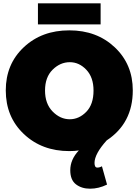

<svg xmlns="http://www.w3.org/2000/svg" viewBox="-20 -900 840 1164"><path d="M526 244Q475 244 440.5 217.5Q406 191 406 132Q406 67 458 12Q433 16 400 16Q234 16 124.5 -87.5Q15 -191 15 -352Q15 -511 124 -613.5Q233 -716 400 -716Q567 -716 676 -613Q785 -510 785 -352Q785 -153 627 -49Q553 33 553 88Q553 116 570 116Q584 116 598 108L629 219Q578 244 526 244ZM403 -177Q459 -177 503 -222Q547 -267 547 -351Q547 -431 503.5 -477Q460 -523 403 -523Q345 -523 299 -477.5Q253 -432 253 -351Q253 -271 299 -224Q345 -177 403 -177ZM590 -752H210V-880H590Z"/></svg>

Font: Argentum Novus Black
Style: Regular
Weight: 900
Designer: Julieta Ulanovsky (font) & Cristiano Sobral (main changes)
Foundry: Julieta Ulanovsky (font) & Cristiano Sobral (main changes)
Version: Version 3.00;November 27, 2020;FontCreator 13.0.0.2655 64-bi